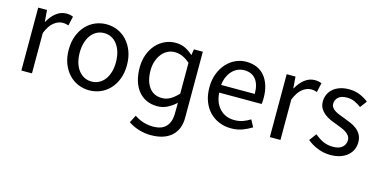

<svg xmlns="http://www.w3.org/2000/svg" viewBox="-71 -857 2824 1433"><g transform="rotate(15 1341.0 -141.0)"><path d="M82 0V-486H150L157 -398H160Q185 -444 220.5 -471Q256 -498 298 -498Q327 -498 350 -488L334 -416Q322 -420 312 -422Q302 -424 287 -424Q256 -424 222.5 -399Q189 -374 164 -312V0Z M608 12Q563 12 522.5 -5Q482 -22 451 -54.5Q420 -87 401.5 -134.5Q383 -182 383 -242Q383 -303 401.5 -350.5Q420 -398 451 -431Q482 -464 522.5 -481Q563 -498 608 -498Q653 -498 693.5 -481Q734 -464 765 -431Q796 -398 814.5 -350.5Q833 -303 833 -242Q833 -182 814.5 -134.5Q796 -87 765 -54.5Q734 -22 693.5 -5Q653 12 608 12ZM608 -56Q639 -56 665 -69.5Q691 -83 709.5 -107.5Q728 -132 738 -166Q748 -200 748 -242Q748 -284 738 -318.5Q728 -353 709.5 -378Q691 -403 665 -416.5Q639 -430 608 -430Q577 -430 551 -416.5Q525 -403 506.5 -378Q488 -353 478 -318.5Q468 -284 468 -242Q468 -200 478 -166Q488 -132 506.5 -107.5Q525 -83 551 -69.5Q577 -56 608 -56Z M1138 216Q1093 216 1047.5 202.5Q1002 189 964 163L994 105Q1030 129 1066.5 139.5Q1103 150 1138 150Q1205 150 1237.5 115.5Q1270 81 1272 22L1273 -70Q1245 -43 1208.5 -24Q1172 -5 1129 -5Q1083 -5 1046 -22Q1009 -39 983 -70.5Q957 -102 943 -147.5Q929 -193 929 -250Q929 -307 946.5 -353Q964 -399 993 -431Q1022 -463 1060.5 -480.5Q1099 -498 1140.5 -498Q1182 -498 1213.5 -483.5Q1245 -469 1276 -441H1278L1285 -486H1354V24Q1354 115 1298 165.5Q1242 216 1138 216ZM1147 -73Q1181 -73 1210.5 -89.5Q1240 -106 1272 -140V-378Q1240 -406 1211.5 -417.5Q1183 -429 1153.5 -429Q1124 -429 1098.5 -416Q1073 -403 1054 -379Q1035 -355 1024 -322.5Q1013 -290 1013 -251Q1013 -169 1048 -121Q1083 -73 1147 -73Z M1703 12Q1654 12 1611.5 -5.5Q1569 -23 1537.5 -55.5Q1506 -88 1488 -135Q1470 -182 1470 -242Q1470 -302 1488.5 -349.5Q1507 -397 1537.5 -430Q1568 -463 1607 -480.5Q1646 -498 1688 -498Q1734 -498 1770.5 -482Q1807 -466 1831.5 -436Q1856 -406 1869 -364Q1882 -322 1882 -270Q1882 -257 1881.5 -244.5Q1881 -232 1879 -223H1551Q1556 -145 1599.5 -99.5Q1643 -54 1713 -54Q1748 -54 1777.5 -64.5Q1807 -75 1834 -92L1863 -38Q1831 -18 1792 -3Q1753 12 1703 12ZM1550 -282H1810Q1810 -356 1778.5 -394.5Q1747 -433 1690 -433Q1664 -433 1640.5 -423Q1617 -413 1598 -393.5Q1579 -374 1566.5 -346Q1554 -318 1550 -282Z M2002 0V-486H2070L2077 -398H2080Q2105 -444 2140.5 -471Q2176 -498 2218 -498Q2247 -498 2270 -488L2254 -416Q2242 -420 2232 -422Q2222 -424 2207 -424Q2176 -424 2142.5 -399Q2109 -374 2084 -312V0Z M2472 12Q2420 12 2373 -7Q2326 -26 2291 -55L2332 -110Q2364 -84 2397.5 -68Q2431 -52 2475 -52Q2523 -52 2547 -74Q2571 -96 2571 -128Q2571 -147 2561 -161Q2551 -175 2535.5 -185.5Q2520 -196 2500 -204Q2480 -212 2460 -220Q2434 -229 2408 -240.5Q2382 -252 2361.5 -268.5Q2341 -285 2328 -307Q2315 -329 2315 -360Q2315 -389 2326.5 -414.5Q2338 -440 2359.5 -458.5Q2381 -477 2412 -487.5Q2443 -498 2482 -498Q2528 -498 2566.5 -482Q2605 -466 2633 -443L2594 -391Q2569 -410 2542 -422Q2515 -434 2483 -434Q2437 -434 2415.5 -413Q2394 -392 2394 -364Q2394 -347 2403 -334.5Q2412 -322 2427 -312.5Q2442 -303 2461.5 -295.5Q2481 -288 2502 -280Q2528 -270 2554.5 -259Q2581 -248 2602 -231.5Q2623 -215 2636.5 -191Q2650 -167 2650 -133Q2650 -103 2638.5 -77Q2627 -51 2604.5 -31Q2582 -11 2548.5 0.5Q2515 12 2472 12Z"/></g></svg>

Font: Giro Regular
Style: Regular
Weight: 400
Designer: Paul D. Hunt
Foundry: Adobe Systems Incorporated
Version: Version 1.000;PS 1.0;hotconv 1.0.88;makeotf.lib2.5.647800